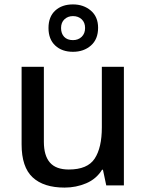

<svg xmlns="http://www.w3.org/2000/svg" viewBox="-20 -841 666 871"><path d="M542 -538V0H462L447 -71H443Q417 -29 371 -9.5Q325 10 273 10Q178 10 128 -36.5Q78 -83 78 -186V-538H179V-198Q179 -135 206.5 -103.5Q234 -72 292 -72Q377 -72 409.5 -121.5Q442 -171 442 -263V-538ZM311 -606Q261 -606 230.5 -634.5Q200 -663 200 -714Q200 -765 230.5 -793Q261 -821 311 -821Q359 -821 392 -793Q425 -765 425 -715Q425 -663 392.5 -634.5Q360 -606 311 -606ZM311 -659Q335 -659 350.5 -674Q366 -689 366 -714Q366 -739 350.5 -753.5Q335 -768 311 -768Q288 -768 272.5 -753.5Q257 -739 257 -714Q257 -689 271 -674Q285 -659 311 -659Z"/></svg>

Font: Noto Sans New Tai Lue Medium
Style: Regular
Weight: 500
Version: Version 2.003